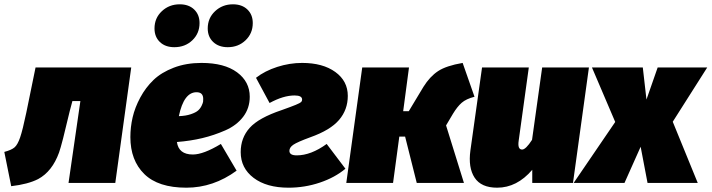

<svg xmlns="http://www.w3.org/2000/svg" viewBox="-50 -849 3302 891"><path d="M559 -536 485 0H268L323 -380H286L274 -335Q237 -177 224 -141Q192 -53 127 -18Q80 6 2 15L-30 -144Q4 -153 18 -165.5Q32 -178 43.5 -211.5Q55 -245 72 -326L115 -536Z M759 -630Q717 -630 692 -654Q667 -678 667 -717Q667 -765 701 -797Q735 -829 784 -829Q826 -829 851 -805Q876 -781 876 -742Q876 -694 842.5 -662Q809 -630 759 -630ZM1007 -630Q965 -630 939.5 -654Q914 -678 914 -717Q914 -765 948 -797Q982 -829 1031 -829Q1073 -829 1098 -805Q1123 -781 1123 -742Q1123 -694 1089.5 -662Q1056 -630 1007 -630ZM885 -557Q991 -557 1050 -513.5Q1109 -470 1109 -400Q1109 -347 1078.5 -307Q1048 -267 995.5 -244Q943 -221 888.5 -208Q834 -195 771 -190Q779 -132 845 -132Q894 -132 975 -181L1048 -57Q940 22 815 22Q684 22 619.5 -41.5Q555 -105 555 -213Q555 -259 565.5 -304.5Q576 -350 601 -396.5Q626 -443 662.5 -478Q699 -513 756.5 -535Q814 -557 885 -557ZM780 -310Q812 -311 835.5 -319Q859 -327 869.5 -336.5Q880 -346 886 -359Q892 -372 892.5 -377.5Q893 -383 893 -390Q893 -421 862 -421Q803 -421 780 -310Z M1352 -557Q1448 -557 1506 -515Q1564 -473 1564 -404Q1564 -340 1523.5 -292.5Q1483 -245 1390 -212Q1330 -190 1311.5 -177.5Q1293 -165 1293 -149Q1293 -128 1327 -128Q1393 -128 1466 -181L1553 -66Q1504 -25 1434 -1.5Q1364 22 1289 22Q1187 22 1127 -23.5Q1067 -69 1067 -143Q1067 -209 1108.5 -255.5Q1150 -302 1257 -338Q1302 -354 1322.5 -362.5Q1343 -371 1347.5 -375.5Q1352 -380 1352 -387Q1352 -406 1317 -406Q1265 -406 1201 -371L1138 -488Q1179 -520 1236.5 -538.5Q1294 -557 1352 -557Z M2097 -557 2152 -400Q2113 -390 2092.5 -372Q2072 -354 2052 -321L2020 -267L2103 0H1884L1830 -215H1803L1774 0H1557L1631 -536H1848L1821 -333H1847L1915 -446Q1945 -494 1983 -519Q2021 -544 2097 -557Z M2257 22Q2183 22 2152.5 -24.5Q2122 -71 2133 -151L2187 -536H2404L2357 -196Q2351 -155 2373 -155Q2390 -155 2419 -200L2466 -536H2683L2609 0H2420V-61Q2349 22 2257 22Z M3232 -536 3072 -284 3188 0H2955L2923 -168L2848 0H2612L2805 -283L2697 -536H2933L2950 -387L3002 -536Z"/></svg>

Font: Fira Sans Ultra
Style: Italic
Weight: 950
Italic angle: -8°
Designer: Carrois Corporate & Edenspiekermann AG
Foundry: Carrois Corporate GbR & Edenspiekermann AG
Version: Version 4.203;PS 004.203;hotconv 1.0.88;makeotf.lib2.5.64775